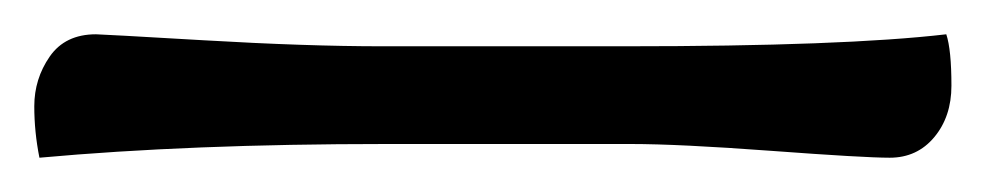

<svg xmlns="http://www.w3.org/2000/svg" viewBox="-20 60 575 112"><path d="M535 110Q535 128 525 140Q515 152 499 152Q484 152 430 148Q376 144 348 144H205Q91 144 3 152Q0 137 0 122Q0 106 9 93Q18 80 36 80Q39 80 99 83.5Q159 87 203 87H345Q472 87 532 80Q535 89 535 110Z"/></svg>

Font: Overlock
Style: Bold
Weight: 700
Designer: Dario Muhafara
Foundry: Dario Manuel Muhafara
Version: Version 1.002